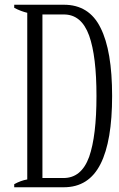

<svg xmlns="http://www.w3.org/2000/svg" viewBox="-20 -790 502 810"><path d="M40 -13C40 -13 40 0 40 0C40 0 249 0 249 0C320 0 371 -33 404 -98C437 -163 453 -259 453 -385C453 -512 437 -608 404 -673C372 -738 320 -770 250 -770C250 -770 40 -770 40 -770C40 -770 40 -757 40 -757C59 -747 78 -740 95 -736C95 -736 95 -33 95 -33C77 -30 58 -23 40 -13ZM248 -39C248 -39 159 -39 159 -39C159 -39 159 -729 159 -729C159 -729 249 -729 249 -729C299 -729 334 -700 356 -640C377 -581 387 -496 387 -385C387 -274 377 -188 356 -128C334 -68 298 -39 248 -39Z"/></svg>

Font: BUSH 25 TRIRONG 0515 A
Style: Regular
Weight: 400
Designer: Katatrad Team
Foundry: CadsonDemak